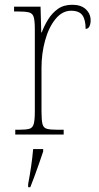

<svg xmlns="http://www.w3.org/2000/svg" viewBox="-20 -564 413 805"><path d="M44 0V-20H59Q89 -20 103 -24Q117 -28 121.5 -44.5Q126 -61 126 -97V-441Q126 -476 121.5 -492Q117 -508 101.5 -512Q86 -516 51 -516H39V-536H150L153 -428H155Q165 -455 181.5 -482Q198 -509 222.5 -526.5Q247 -544 283 -544Q320 -544 340 -525Q360 -506 360 -479Q360 -464 355 -453.5Q350 -443 339 -443Q339 -481 325.5 -500Q312 -519 278 -519Q241 -519 212.5 -484Q184 -449 169 -394Q154 -339 154 -280V-97Q154 -61 158 -44.5Q162 -28 176.5 -24Q191 -20 221 -20H247V0ZM98 208Q105 171 110.5 133.5Q116 96 119 61H161V71Q154 92 144.5 119.5Q135 147 125 174Q115 201 107 221H98Z"/></svg>

Font: Noto Serif Lao SemiCondensed Thin
Style: Regular
Weight: 100
Width: 4
Designer: Monotype Design Team
Foundry: Monotype Imaging Inc.
Version: Version 2.003; ttfautohint (v1.8.4.7-5d5b)